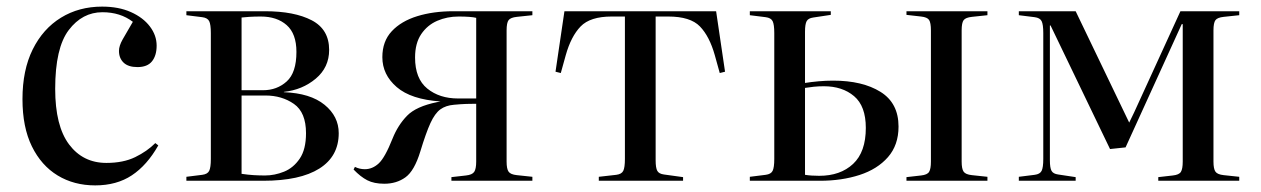

<svg xmlns="http://www.w3.org/2000/svg" viewBox="-20 -547 3815 581"><path d="M268 14Q204 14 154.5 -16Q105 -46 76.5 -104Q48 -162 48 -247Q48 -335 79 -397.5Q110 -460 164.5 -493.5Q219 -527 289 -527Q339 -527 376 -510.5Q413 -494 433.5 -467Q454 -440 454 -409Q454 -379 440 -361.5Q426 -344 396 -344Q368 -344 354 -357.5Q340 -371 340 -393Q340 -408 351 -427.5Q362 -447 382 -481Q344 -510 290 -510Q229 -510 188 -456Q147 -402 147 -278Q147 -166 189 -110Q231 -54 302 -54Q353 -54 389 -71.5Q425 -89 450 -114L459 -107Q425 -47 379 -16.5Q333 14 268 14Z M544 0V-12L592 -18Q608 -20 613 -30Q618 -40 618 -66V-447Q618 -473 613 -483Q608 -493 592 -495L544 -501V-513H782Q871 -513 923.5 -485.5Q976 -458 976 -396Q976 -343 935.5 -309Q895 -275 839 -269V-268Q919 -265 962 -230Q1005 -195 1005 -144Q1005 -74 946.5 -37Q888 0 776 0ZM711 -274H776Q818 -274 847.5 -300.5Q877 -327 877 -390Q877 -445 847.5 -471Q818 -497 769 -497Q750 -497 734.5 -496Q719 -495 711 -494ZM782 -16Q811 -16 839.5 -27.5Q868 -39 887 -67Q906 -95 906 -144Q906 -207 869.5 -232.5Q833 -258 783 -258H711V-21Q731 -18 748 -17Q765 -16 782 -16Z M1143 9Q1112 9 1091.5 -1.5Q1071 -12 1050 -34L1054 -42Q1068 -35 1084 -35Q1107 -35 1126 -52.5Q1145 -70 1168 -128Q1184 -168 1211.5 -196.5Q1239 -225 1303 -238L1313 -240Q1224 -246 1180.5 -283.5Q1137 -321 1137 -374Q1137 -422 1165.5 -452.5Q1194 -483 1242.5 -498Q1291 -513 1352 -513H1591V-501L1544 -496Q1525 -494 1519 -486Q1513 -478 1513 -455V-58Q1513 -36 1519 -27.5Q1525 -19 1544 -17L1591 -12V0H1346V-11L1390 -16Q1409 -18 1415 -27Q1421 -36 1421 -58V-233Q1407 -233 1391 -232.5Q1375 -232 1354 -230Q1329 -228 1312.5 -216Q1296 -204 1282.5 -174.5Q1269 -145 1252 -89Q1234 -30 1207 -10.5Q1180 9 1143 9ZM1366 -249H1421V-493Q1413 -495 1399.5 -496Q1386 -497 1368 -497Q1333 -497 1303 -484Q1273 -471 1254.5 -443.5Q1236 -416 1236 -373Q1236 -309 1273 -279Q1310 -249 1366 -249Z M1792 0V-12L1845 -18Q1861 -20 1866 -30Q1871 -40 1871 -66V-497H1831Q1766 -497 1737 -467Q1708 -437 1692 -380L1677 -326L1661 -330L1688 -513H2147L2174 -330L2158 -326L2143 -380Q2127 -437 2098 -467Q2069 -497 2002 -497H1964V-62Q1964 -39 1969 -30Q1974 -21 1989 -19L2047 -11V0Z M2249 0V-12L2297 -18Q2313 -20 2318 -30Q2323 -40 2323 -66V-447Q2323 -473 2318 -483Q2313 -493 2297 -495L2249 -501V-513H2494V-502L2441 -494Q2426 -492 2421 -483Q2416 -474 2416 -451V-296Q2435 -299 2457 -301Q2479 -303 2501 -303Q2590 -303 2644.5 -269Q2699 -235 2699 -164Q2699 -108 2667 -71.5Q2635 -35 2581 -17.5Q2527 0 2461 0ZM2723 0V-11L2767 -16Q2786 -18 2791.5 -27Q2797 -36 2797 -58V-455Q2797 -478 2791.5 -486.5Q2786 -495 2767 -497L2723 -502V-513H2968V-501L2921 -496Q2902 -494 2896 -486Q2890 -478 2890 -455V-58Q2890 -36 2896 -27.5Q2902 -19 2921 -17L2968 -12V0ZM2459 -15Q2523 -15 2561.5 -51Q2600 -87 2600 -160Q2600 -226 2564.5 -256Q2529 -286 2473 -286Q2457 -286 2442.5 -284.5Q2428 -283 2416 -281V-18Q2434 -15 2459 -15Z M3063 0V-12L3111 -18Q3127 -20 3132 -30Q3137 -40 3137 -66V-447Q3137 -473 3132 -483Q3127 -493 3111 -495L3063 -501V-513H3235L3397 -176L3412 -207L3552 -513H3730V-501L3683 -496Q3664 -494 3658 -486Q3652 -478 3652 -455V-58Q3652 -36 3658 -27.5Q3664 -19 3683 -17L3730 -12V0H3485V-11L3529 -16Q3548 -18 3553.5 -27Q3559 -36 3559 -58V-474H3556L3386 -101L3339 -96L3159 -470H3157V-62Q3157 -39 3162 -30Q3167 -21 3182 -19L3235 -11V0Z"/></svg>

Font: Literata 72pt
Style: Regular
Weight: 400
Designer: Latin by Veronika Burian and Jose Scaglione. Greek by Irene Vlachou. Cyrillic by Vera Evstafieva.
Foundry: TypeTogether
Version: Version 3.002